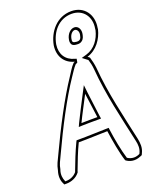

<svg xmlns="http://www.w3.org/2000/svg" viewBox="-168 -982 854 1097"><g transform="rotate(-20 259.0 -434.0)"><path d="M23 -66C13 -36 16 -8 25 10L30 21H44C74 21 105 8 123 -15L126 -19L127 -24C147 -77 167 -130 190 -177C253 -177 304 -180 365 -181C374 -119 387 -42 404 10C424 26 456 35 491 20L503 15L508 4C522 -24 519 -53 514 -79C482 -229 443 -381 430 -544C427 -568 422 -589 416 -609L412 -613L404 -619C464 -637 501 -692 514 -746L515 -756C528 -830 485 -896 405 -896C316 -896 259 -823 245 -746C236 -682 267 -633 325 -618V-617L318 -614C298 -594 285 -568 271 -548C199 -441 122 -292 57 -153C40 -116 30 -103 23 -66ZM37 -64V-65L38 -66C44 -100 52 -110 70 -149C134 -287 211 -436 282 -541C296 -561 310 -585 326 -602L338 -608L342 -630L332 -633C279 -647 252 -689 260 -746C273 -819 324 -881 402 -881C473 -881 512 -823 500 -756L499 -746C487 -695 454 -648 402 -633L371 -624L401 -601L403 -599C409 -580 413 -562 415 -540C428 -376 467 -223 499 -74C505 -49 506 -23 495 -1V0L492 4L488 6C461 18 436 12 418 0C402 -51 388 -126 380 -186L379 -196H368C307 -195 255 -192 193 -192H182L177 -182C154 -134 133 -80 113 -27V-26L112 -24V-23H111C97 -6 73 6 47 6H41L40 2C33 -13 28 -38 37 -64ZM220 -259 240 -260C274 -261 304 -261 336 -261H356L353 -280C347 -329 340 -380 334 -429L329 -474L306 -430C279 -377 254 -331 229 -279ZM242 -275C267 -327 292 -372 319 -425C325 -376 333 -325 339 -276C307 -276 276 -276 242 -275ZM338 -748C336 -738 336 -728 341 -719C348 -708 359 -707 372 -706C382 -705 393 -706 402 -713C416 -723 419 -737 422 -752C427 -779 413 -803 390 -803C365 -803 343 -778 338 -748ZM353 -748C358 -774 374 -788 387 -788C399 -788 411 -774 407 -752C403 -728 395 -720 376 -721C352 -723 349 -728 353 -748Z"/></g></svg>

Font: Snowfall
Style: BlkOlObl
Weight: 900
Designer: Jasper
Foundry: Cannot Into Space Fonts
Version: Version 0.9